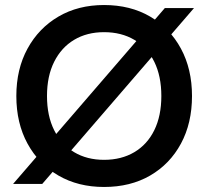

<svg xmlns="http://www.w3.org/2000/svg" viewBox="-20 -732 824 764"><path d="M32 0 636 -700H752L148 0ZM394 12Q291 12 212.5 -33.5Q134 -79 89.5 -160.5Q45 -242 45 -350Q45 -457 89.5 -538.5Q134 -620 212.5 -666Q291 -712 394 -712Q499 -712 577.5 -666Q656 -620 700 -538.5Q744 -457 744 -350Q744 -242 700 -160.5Q656 -79 577.5 -33.5Q499 12 394 12ZM394 -96Q463 -96 514.5 -126.5Q566 -157 594 -214Q622 -271 622 -350Q622 -429 594 -486Q566 -543 514.5 -573.5Q463 -604 394 -604Q326 -604 275 -573.5Q224 -543 195.5 -486Q167 -429 167 -350Q167 -271 195.5 -214Q224 -157 275 -126.5Q326 -96 394 -96Z"/></svg>

Font: DM Sans 24pt SemiBold
Style: Regular
Weight: 600
Designer: Colophon Foundry, Jonny Pinhorn
Foundry: Colophon Foundry
Version: Version 4.004;gftools[0.9.30]